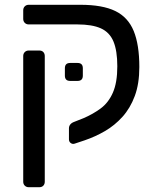

<svg xmlns="http://www.w3.org/2000/svg" viewBox="-20 -591 666 802"><path d="M100 191Q90 191 83.5 184.5Q77 178 77 168V-357Q77 -367 83.5 -373.5Q90 -380 100 -380H144Q155 -380 161 -373.5Q167 -367 167 -357V168Q167 178 161 184.5Q155 191 144 191ZM292 9Q283 12 275.5 6.5Q268 1 268 -9V-55Q268 -64 273.5 -71Q279 -78 290 -82L328 -97Q368 -114 400.5 -138Q433 -162 451.5 -204Q470 -246 470 -314Q470 -379 454 -417.5Q438 -456 401.5 -472.5Q365 -489 303 -489H100Q90 -489 83.5 -495.5Q77 -502 77 -512V-548Q77 -558 83.5 -564.5Q90 -571 100 -571H316Q408 -571 461.5 -545Q515 -519 538.5 -461.5Q562 -404 562 -311Q562 -241 543 -190Q524 -139 491.5 -103Q459 -67 418.5 -43.5Q378 -20 334 -5ZM273 -253Q251 -253 251 -275V-306Q251 -328 273 -328H304Q326 -328 326 -306V-275Q326 -253 304 -253Z"/></svg>

Font: RubikRegular
Style: Regular
Weight: 400
Designer: Hubert and Fischer
Foundry: Hubert and Fischer
Version: Version 2.300;gftools[0.9.30]